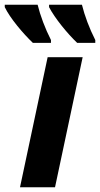

<svg xmlns="http://www.w3.org/2000/svg" viewBox="-66 -786 420 806"><path d="M165 0 281 -546H134L18 0ZM-46 -766V-756C-24 -710 31 -645 72 -606H148V-618C123 -667 103 -721 92 -766ZM140 -756C164 -710 216 -646 258 -606H334V-618C309 -667 289 -721 278 -766H140Z"/></svg>

Font: BC Sans
Style: Bold Italic
Weight: 700
Italic angle: -12°
Designer: Monotype Design Team
Province of B.C.
Foundry: Monotype Imaging Inc.
Version: Version 2.000;GOOG;noto-source:20170915:90ef993387c0